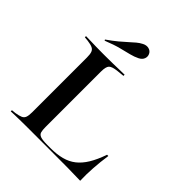

<svg xmlns="http://www.w3.org/2000/svg" viewBox="-209 -897 1030 1030"><g transform="rotate(45 306.5 -382.0)"><path d="M169.4 -2.4Q142.7 -2.4 119.4 -2Q96 -1.6 76.2 -1.2Q56.5 -0.8 41.1 0V-8.9L65.3 -11.3Q90.3 -15.3 103.2 -21Q116.1 -26.6 121 -39.9Q125.8 -53.2 125.8 -78.2V-369.4H232.3V-72.6Q232.3 -50 235.9 -36.3Q239.5 -22.6 255.2 -16.9Q271 -11.3 307.3 -11.3H331.5Q379 -11.3 415.7 -21Q452.4 -30.6 480.2 -52.4Q508.1 -74.2 530.2 -110.5Q552.4 -146.8 571 -200.8H580.6Q572.6 -146 569.4 -96Q566.1 -46 567.7 0Q525 -1.6 469.8 -2Q414.5 -2.4 336.3 -2.4H178.2ZM169.4 -568.5H179.8H186.3Q217.7 -568.5 244.4 -569Q271 -569.4 293.5 -570.2Q316.1 -571 333.9 -571V-562.1L294.4 -558.1Q255.6 -554 244 -541.9Q232.3 -529.8 232.3 -492.7V-369.4H125.8V-492.7Q125.8 -517.7 121 -531Q116.1 -544.4 103.2 -550.4Q90.3 -556.5 65.3 -559.7L41.1 -562.1V-571Q56.5 -571 76.2 -570.2Q96 -569.4 119.4 -569Q142.7 -568.5 169.4 -568.5ZM129 -624.2 125.8 -629.8Q160.5 -654 184.3 -673.8Q208.1 -693.5 225 -709.3Q241.9 -725 256.5 -737.1Q271 -749.2 287.1 -757.3Q305.6 -766.9 323 -762.5Q340.3 -758.1 347.6 -742.7Q354.8 -728.2 349.2 -712.1Q343.5 -696 324.2 -686.3Q303.2 -675.8 277.8 -669.4Q252.4 -662.9 216.9 -654Q181.5 -645.2 129 -624.2Z"/></g></svg>

Font: Playfair 144pt SemiExpanded SemiBold
Style: Regular
Weight: 600
Width: 6
Designer: Claus Eggers Sørensen
Foundry: Claus Eggers Sørensen
Version: Version 2.203